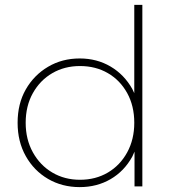

<svg xmlns="http://www.w3.org/2000/svg" viewBox="-20 -762 713 785"><path d="M306 3Q234 3 176.5 -30.5Q119 -64 85.5 -123.5Q52 -183 52 -260Q52 -338 85.5 -396.5Q119 -455 176.5 -489Q234 -523 306 -523Q376 -523 432 -490Q488 -457 521 -398Q525 -390 529 -381V-742H562V0H530V-142Q526 -132 521 -122Q488 -62 432 -29.5Q376 3 306 3ZM307 -27Q371 -27 421 -56.5Q471 -86 500 -139Q529 -192 529 -260Q529 -329 500 -381.5Q471 -434 421 -463Q371 -492 307 -492Q244 -492 194 -463Q144 -434 114.5 -381.5Q85 -329 85 -260Q85 -192 114.5 -139Q144 -86 194 -56.5Q244 -27 307 -27Z"/></svg>

Font: Montserrat Thin ExtraLight
Style: Regular
Weight: 250
Version: Version 9.000